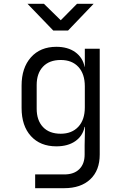

<svg xmlns="http://www.w3.org/2000/svg" viewBox="-20 -805 640 1005"><path d="M164 180V108H317Q367 108 395 80.5Q423 53 423 4V-45L425 -141H423Q413 -93 374 -66Q335 -39 275 -39Q191 -39 142 -92.5Q93 -146 93 -240V-357Q93 -450 142 -505Q191 -560 275 -560Q335 -560 374 -532Q413 -504 423 -455H424V-550H502V4Q502 87 452.5 133.5Q403 180 316 180ZM298 -105Q356 -105 390 -141.5Q424 -178 424 -243V-353Q424 -418 390.5 -454.5Q357 -491 298 -491Q238 -491 205 -456Q172 -421 172 -360V-236Q172 -175 205 -140Q238 -105 298 -105ZM259 -645 124 -785H210L298 -699L383 -785H470L336 -645Z"/></svg>

Font: JetBrains Mono NL Light
Style: Regular
Weight: 300
Monospace: yes
Designer: Philipp Nurullin, Konstantin Bulenkov
Foundry: JetBrains
Version: Version 2.305; ttfautohint (v1.8.4.7-5d5b)